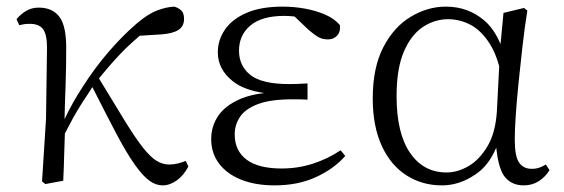

<svg xmlns="http://www.w3.org/2000/svg" viewBox="-20 -546 1703 580"><path d="M117 10 107 2 119 -187 122 -402Q122 -442 110 -458Q98 -474 70 -474Q61 -474 53.5 -473Q46 -472 38 -470L30 -488Q41 -502 58 -512.5Q75 -523 97 -523Q139 -523 160 -494.5Q181 -466 180 -395Q180 -342 178 -284Q176 -235 175 -186Q199 -237 230 -284Q267 -342 309 -390.5Q351 -439 393 -475Q427 -504 455 -514.5Q483 -525 506 -526Q518 -523 527 -515Q536 -507 536 -489Q536 -466 518 -455Q500 -444 465 -442L402 -438Q380 -419 359 -399Q320 -360 279 -309Q326 -232 357 -181Q389 -129 411.5 -100.5Q434 -72 452.5 -60.5Q471 -49 491 -49Q505 -49 518.5 -52.5Q532 -56 541 -60L549 -43Q535 -16 514 -1Q493 14 471 14Q451 14 431.5 0Q412 -14 388 -47.5Q364 -81 332 -141Q302 -198 259 -283Q244 -259 231 -240Q216 -217 201 -190Q190 -170 176 -143Q175 -112 174 -82Q173 -41 171 0Z M810 14Q752 14 709 -3Q666 -20 642 -51.5Q618 -83 618 -126Q618 -165 639.5 -196.5Q661 -228 708 -248Q737 -260 778 -265Q717 -274 684 -300Q638 -336 638 -388Q638 -425 659.5 -456.5Q681 -488 724.5 -507Q768 -526 834 -526Q868 -526 901 -520Q934 -514 962 -502Q990 -490 1007 -470Q1009 -450 998.5 -438.5Q988 -427 971 -427Q955 -427 943.5 -433Q932 -439 913 -455L870 -496Q855 -498 839 -498Q771 -498 736.5 -469Q702 -440 702 -393Q702 -347 736.5 -319.5Q771 -292 854 -292Q866 -292 878.5 -292.5Q891 -293 909 -294V-245Q890 -246 882 -246H864Q797 -246 759 -231.5Q721 -217 705 -193Q689 -169 689 -140Q689 -91 724.5 -64Q760 -37 831 -37Q880 -37 925 -51.5Q970 -66 1009 -92L1023 -75Q989 -36 934.5 -11Q880 14 810 14Z M1315 14Q1255 14 1207.5 -16.5Q1160 -47 1133 -106Q1106 -165 1106 -249Q1106 -342 1138 -403.5Q1170 -465 1221 -495.5Q1272 -526 1327 -526Q1393 -526 1442 -485Q1472 -460 1492 -413L1501 -507L1563 -522L1573 -514Q1565 -464 1558.5 -407.5Q1552 -351 1546.5 -296.5Q1541 -242 1538 -197.5Q1535 -153 1535 -125Q1535 -74 1548 -55Q1561 -36 1586 -36Q1599 -36 1609 -39.5Q1619 -43 1629 -49L1640 -32Q1628 -12 1608 1Q1588 14 1562 14Q1522 14 1501 -17Q1485 -43 1479 -100Q1456 -45 1416 -19Q1368 14 1315 14ZM1488 -346Q1477 -386 1460 -413Q1434 -454 1401.5 -471Q1369 -488 1334 -488Q1293 -488 1257.5 -464.5Q1222 -441 1200 -390Q1178 -339 1178 -255Q1178 -144 1218.5 -84.5Q1259 -25 1329 -25Q1362 -25 1395 -44Q1428 -63 1452.5 -104Q1477 -145 1481 -210Z"/></svg>

Font: Early Summer Mincho Light
Style: Regular
Weight: 300
Designer: GuiWonder
Version: Version 1.002